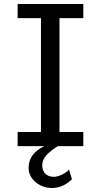

<svg xmlns="http://www.w3.org/2000/svg" viewBox="-20 -733 516 963"><path d="M397.9 -712.9V-642.1H278.3V-70.8H397.9V0H68.4V-70.8H185.5V-642.1H68.4V-712.9ZM270 0Q231.9 23.9 211.9 46.6Q191.9 69.3 191.9 95.2Q191.9 123 207.5 138.4Q223.1 153.8 250.5 153.8Q258.3 153.8 268.6 151.1Q278.8 148.4 289.3 143.6Q299.8 138.7 309.6 132.1Q319.3 125.5 326.2 117.2L340.8 166Q319.3 187.5 293.7 198.7Q268.1 210 240.7 210Q218.3 210 197.3 202.6Q176.3 195.3 159.9 181.9Q143.6 168.5 133.5 150.1Q123.5 131.8 123.5 109.9Q123.5 71.8 143.6 45.2Q163.6 18.6 201.7 0Z"/></svg>

Font: Andika Compact
Style: Regular
Weight: 400
Designer: Victor Gaultney, Annie Olsen, Julie Remington, Don Collingsworth, Eric Hays, Becca Hirsbrunner
Foundry: SIL International
Version: Version 5.000 ; LnSpcTght